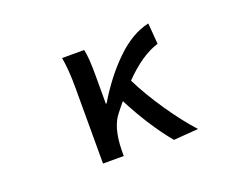

<svg xmlns="http://www.w3.org/2000/svg" viewBox="-94 -743 1187 933"><g transform="rotate(-20 500.0 -277.0)"><path d="M791 0 663.1 9.8Q573.2 -98.6 494.1 -252Q490.2 -247.1 476.6 -231Q462.9 -214.8 456.1 -205.1Q409.2 -148.4 407.2 -30.3V0H299.8V-393.6Q299.8 -487.3 288.1 -549.8H402.3Q412.1 -510.7 412.1 -418.9V-268.6H416Q485.4 -384.8 568.8 -465.3Q652.3 -545.9 739.3 -564.5L748 -456.1Q660.2 -429.7 565.4 -332Q606.4 -249 668.9 -157.2Q731.4 -65.4 791 0Z"/></g></svg>

Font: Gen Shin Gothic Monospace Medium
Style: Regular
Weight: 500
Designer: [Source Han Sans]
Ryoko NISHIZUKA  (kana & ideographs); Paul D. Hunt (Latin, Greek & Cyrillic); Wenlong ZHANG  (bopomofo
Version: Version 1.002.20150607